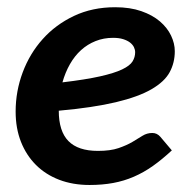

<svg xmlns="http://www.w3.org/2000/svg" viewBox="-20 -512 531 539"><path d="M470.7 -368.2Q470.7 -335.9 456.3 -309.3Q441.9 -282.7 405.3 -261.5Q368.7 -240.2 305.4 -225.1Q242.2 -210 145 -201.2Q145 -143.6 172.1 -116Q199.2 -88.4 254.9 -88.4Q290 -88.4 312.7 -96.2Q335.4 -104 351.6 -113.5Q367.7 -123 380.1 -130.9Q392.6 -138.7 407.7 -138.7Q420.9 -138.7 430.2 -127.9L462.4 -89.8Q435.1 -64.5 409.2 -46.1Q383.3 -27.8 355.7 -15.9Q328.1 -3.9 297.6 1.7Q267.1 7.3 231.4 7.3Q184.6 7.3 146.2 -7.3Q107.9 -22 80.8 -49.1Q53.7 -76.2 38.8 -114Q23.9 -151.9 23.9 -198.7Q23.9 -255.9 43.7 -308.8Q63.5 -361.8 99.9 -402.3Q136.2 -442.9 187.7 -467.3Q239.3 -491.7 303.2 -491.7Q345.2 -491.7 376.7 -480.7Q408.2 -469.7 429 -451.9Q449.7 -434.1 460.2 -412.1Q470.7 -390.1 470.7 -368.2ZM297.4 -405.8Q271 -405.8 248.3 -396.7Q225.6 -387.7 207.5 -371.3Q189.5 -355 176.3 -331.8Q163.1 -308.6 155.3 -280.8Q220.7 -288.6 260.7 -297.6Q300.8 -306.6 322.8 -317.1Q344.7 -327.6 352.1 -339.6Q359.4 -351.6 359.4 -365.2Q359.4 -372.6 356 -379.6Q352.5 -386.7 345 -392.6Q337.4 -398.4 325.7 -402.1Q314 -405.8 297.4 -405.8Z"/></svg>

Font: Carlito
Style: Bold Italic
Weight: 700
Italic angle: -7°
Designer: Lukasz Dziedzic
Foundry: tyPoland Lukasz Dziedzic
Version: Version 1.104